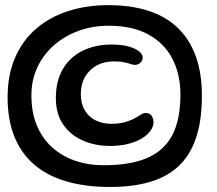

<svg xmlns="http://www.w3.org/2000/svg" viewBox="-20 -676 842 746"><path d="M408.5 50.5Q311.5 50.5 237 28.5Q162.5 6.5 112 -37.2Q61.5 -81 35.5 -146.2Q9.5 -211.5 9.5 -297.5Q9.5 -385.5 38.8 -452.5Q68 -519.5 120.8 -564.8Q173.5 -610 245 -633Q316.5 -656 401 -656Q488.5 -656 556.2 -634.2Q624 -612.5 670.2 -568.2Q716.5 -524 740.5 -458Q764.5 -392 764.5 -303.5Q764.5 -179 725.5 -100.8Q686.5 -22.5 607.5 14Q528.5 50.5 408.5 50.5ZM383 -34Q485 -34 550.8 -61.8Q616.5 -89.5 648.8 -149.8Q681 -210 681 -308Q681 -388 649.5 -448.2Q618 -508.5 556.2 -542.2Q494.5 -576 402.5 -576Q339.5 -576 285 -556Q230.5 -536 189.5 -500Q148.5 -464 125.2 -414.5Q102 -365 102 -306Q102 -239.5 123 -189Q144 -138.5 182 -104Q220 -69.5 271.2 -51.8Q322.5 -34 383 -34ZM407.5 -109Q349.5 -109 301.8 -130Q254 -151 225.5 -192.2Q197 -233.5 197 -295.5Q197 -360.5 223.8 -407Q250.5 -453.5 299.8 -478.2Q349 -503 414.5 -503Q452.5 -503 479.2 -495.5Q506 -488 520.2 -476.5Q534.5 -465 534.5 -452.5Q534.5 -440.5 525.5 -432.2Q516.5 -424 505 -424Q496.5 -424 486.5 -427.5Q476.5 -431 461.5 -434.2Q446.5 -437.5 422 -437.5Q384 -437.5 355.2 -421.5Q326.5 -405.5 310.2 -377Q294 -348.5 294 -311Q294 -273 309.5 -247.2Q325 -221.5 351.8 -208.2Q378.5 -195 412.5 -195Q443 -195 465 -201.2Q487 -207.5 502.2 -215.8Q517.5 -224 527.2 -230.5Q537 -237 544 -237Q563 -237 569.8 -225Q576.5 -213 576.5 -201.5Q576.5 -184.5 564.8 -168Q553 -151.5 531.2 -138.2Q509.5 -125 478.2 -117Q447 -109 407.5 -109Z"/></svg>

Font: Gluten Medium
Style: Regular
Weight: 500
Designer: Tyler Finck
Foundry: Etcetera Type Company
Version: Version 1.300